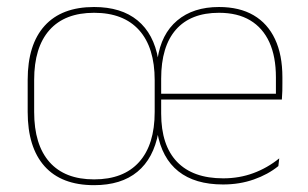

<svg xmlns="http://www.w3.org/2000/svg" viewBox="-20 -517 878 548"><path d="M248.5 11.5Q155.5 11.5 107.2 -42.5Q59 -96.5 59 -197.5V-289Q59 -390 107.5 -443.5Q156 -497 248.5 -497Q326 -497 372.5 -458.8Q419 -420.5 431.5 -348H429.5Q440 -420 485.8 -458.5Q531.5 -497 605 -497Q663.5 -497 703.8 -473.5Q744 -450 765 -405.2Q786 -360.5 786 -296.5V-279.5Q786 -268.5 785.8 -257.5Q785.5 -246.5 784.5 -233H767.5Q767.5 -250.5 767.5 -266.5Q767.5 -282.5 767.5 -296Q767.5 -355.5 748.8 -396.5Q730 -437.5 694 -459Q658 -480.5 605 -480.5Q524.5 -480.5 482.2 -432.5Q440 -384.5 440 -292.5V-240V-236V-193Q440 -102.5 485.2 -55.2Q530.5 -8 617 -8Q663 -8 703 -22.8Q743 -37.5 777 -65L774.5 -43Q745 -19 704.5 -4.8Q664 9.5 616.5 9.5Q536.5 9.5 489.2 -28Q442 -65.5 429 -139H432Q418.5 -65 372.2 -26.8Q326 11.5 248.5 11.5ZM430 -233V-249.5H778V-233ZM248.5 -5Q332.5 -5 377 -54.5Q421.5 -104 421.5 -197.5V-288Q421.5 -381.5 377 -431Q332.5 -480.5 248.5 -480.5Q165 -480.5 121.2 -431.2Q77.5 -382 77.5 -289V-197.5Q77.5 -104 121.2 -54.5Q165 -5 248.5 -5Z"/></svg>

Font: Anek Gurmukhi Thin
Style: Regular
Weight: 250
Designer: Sarang Kulkarni (Gurmukhi), Yesha Goshar (Latin)
Foundry: Ek Type
Version: Version 1.003